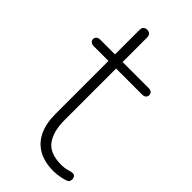

<svg xmlns="http://www.w3.org/2000/svg" viewBox="-209 -691 749 749"><g transform="rotate(45 165.0 -316.5)"><path d="M255 8Q205 8 171 -11.5Q137 -31 120 -67.5Q103 -104 103 -156V-448H22Q12 -448 6 -453Q0 -458 0 -466Q0 -474 6 -479Q12 -484 22 -484H103V-619Q103 -630 108.5 -635.5Q114 -641 124 -641Q134 -641 139.5 -635.5Q145 -630 145 -619V-484H288Q299 -484 304.5 -479Q310 -474 310 -466Q310 -458 304.5 -453Q299 -448 288 -448H145V-165Q145 -100 171 -65.5Q197 -31 258 -31Q279 -31 292.5 -35.5Q306 -40 315 -40Q321 -40 325.5 -35Q330 -30 330 -21Q330 -16 327.5 -10.5Q325 -5 318 -3Q308 1 289.5 4.5Q271 8 255 8Z"/></g></svg>

Font: Nunito ExtraLight ExtraLight
Style: Regular
Weight: 250
Version: Version 3.602